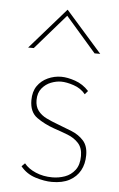

<svg xmlns="http://www.w3.org/2000/svg" viewBox="-49 -667 442 711"><g transform="rotate(5 172.0 -312.0)"><path d="M171 8Q143 8 109.5 -2.5Q76 -13 54 -40L66 -52Q81 -33 109 -21Q137 -9 171 -9Q195 -9 217.5 -17Q240 -25 255 -44.5Q270 -64 270 -97Q270 -127 254 -144.5Q238 -162 213.5 -171.5Q189 -181 162 -190Q125 -203 97 -223Q69 -243 69 -287Q69 -319 83.5 -340Q98 -361 122 -372Q146 -383 172 -383Q195 -383 224 -373Q253 -363 275 -339L264 -326Q247 -347 220 -356Q193 -365 173 -365Q155 -365 135.5 -357.5Q116 -350 102 -333Q88 -316 88 -289Q88 -265 100 -249.5Q112 -234 131.5 -224.5Q151 -215 173 -207Q200 -197 227 -186Q254 -175 271.5 -155.5Q289 -136 289 -102Q289 -69 275.5 -44.5Q262 -20 236 -6Q210 8 171 8ZM287 -480 168 -617 181 -618 61 -480H40L173 -632H174L308 -480Z"/></g></svg>

Font: Josefin Sans Thin Thin
Style: Regular
Weight: 250
Version: Version 2.001